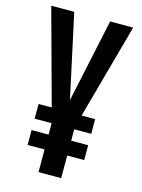

<svg xmlns="http://www.w3.org/2000/svg" viewBox="-129 -949 758 1024"><g transform="rotate(15 250.0 -437.5)"><path d="M187.5 0V-125H93.8V-207H187.5V-270H93.8V-351.1H166.5L23.4 -875H150.4L250 -414.1L348.6 -875H475.6L331.5 -351.1H406.2V-270H312.5V-207H406.2V-125H312.5V0Z"/></g></svg>

Font: Oswald-Regular
Style: Regular
Weight: 400
Designer: vernon adams
Foundry: vernon adams
Version: Version 2.002; ttfautohint (v0.92.18-e454-dirty) -l 8 -r 50 